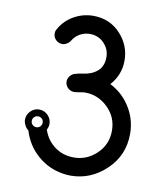

<svg xmlns="http://www.w3.org/2000/svg" viewBox="-80 -766 718 833"><g transform="rotate(10 279.5 -350.0)"><path d="M431 -532Q431 -599 384 -649.5Q337 -700 264 -700Q262 -700 261 -700Q217 -699 178.5 -677Q140 -655 118 -616Q112 -607 112 -596Q112 -579 124 -567.5Q136 -556 152 -556Q162 -556 172 -562Q182 -568 187 -576Q199 -597 219.5 -608.5Q240 -620 263 -620Q301 -620 326 -594Q351 -568 351 -533Q351 -493 326.5 -471.5Q302 -450 262 -445Q246 -443 229 -438Q217 -435 208 -424Q199 -413 199 -400Q199 -383 211 -371.5Q223 -360 239 -360Q247 -360 262.5 -363Q278 -366 287 -366Q344 -366 387 -324.5Q430 -283 430 -223Q430 -162 387 -121Q344 -80 287 -80Q238 -80 201.5 -107.5Q165 -135 151 -179Q158 -191 158 -205Q158 -227 142 -243Q126 -259 104 -259Q82 -259 66 -243Q50 -227 50 -205Q50 -194 56.5 -181Q63 -168 73 -161Q91 -99 139.5 -56Q188 -13 252 -3Q269 0 287 0Q375 0 442.5 -64Q510 -128 510 -223Q510 -297 465 -357Q434 -398 388 -421Q431 -469 431 -532ZM87 -222Q94 -229 104 -229Q114 -229 121 -222Q128 -215 128 -205Q128 -195 121 -188Q114 -181 104 -181Q94 -181 87 -188Q80 -195 80 -205Q80 -215 87 -222Z"/></g></svg>

Font: Sakbunderan
Style: Regular
Weight: 400
Version: Version 1.00